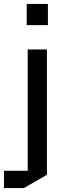

<svg xmlns="http://www.w3.org/2000/svg" viewBox="-60 -750 337 970"><path d="M75 -623V-730H182V-623ZM177 -500V133L61 200H-40V113H80V-500Z"/></svg>

Font: Quantico
Style: Regular
Weight: 400
Designer: Matt Desmond
Foundry: MADtype
Version: Version 2.002